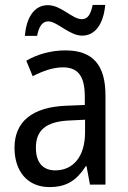

<svg xmlns="http://www.w3.org/2000/svg" viewBox="-20 -751 519 781"><path d="M81 -605H131C138 -643 152 -664 176 -664C213 -664 262 -606 314 -606C367 -606 401 -653 408 -731H357C349 -694 338 -673 313 -673C274 -673 229 -730 175 -730C116 -730 87 -675 81 -605ZM246 -546C187 -546 131 -530 87 -504L113 -441C154 -462 195 -477 236 -477C296 -477 325 -443 325 -358V-324L251 -321C111 -316 39 -256 39 -150C39 -54 92 10 181 10C252 10 292 -18 329 -75H332L346 0H409V-363C409 -484 360 -546 246 -546ZM264 -261 326 -264V-213C326 -112 276 -58 205 -58C157 -58 126 -87 126 -150C126 -219 164 -257 264 -261Z"/></svg>

Font: Noto Sans Oriya Cond
Style: Regular
Weight: 400
Width: 3
Designer: Amélie Bonet and Sol Matas
Foundry: Google LLC
Version: Version 2.006